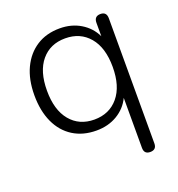

<svg xmlns="http://www.w3.org/2000/svg" viewBox="-125 -597 824 887"><g transform="rotate(-20 287.5 -154.0)"><path d="M464 186Q434 186 434 155V-91Q412 -45 367.5 -18.5Q323 8 265 8Q199 8 150.5 -22.5Q102 -53 76 -109.5Q50 -166 50 -243Q50 -320 76.5 -376Q103 -432 151 -463Q199 -494 265 -494Q323 -494 367.5 -467Q412 -440 434 -394V-460Q434 -492 465 -492Q495 -492 495 -460V155Q495 186 464 186ZM273 -43Q347 -43 391 -95.5Q435 -148 435 -243Q435 -338 391 -390Q347 -442 273 -442Q199 -442 155.5 -390Q112 -338 112 -243Q112 -148 155.5 -95.5Q199 -43 273 -43Z"/></g></svg>

Font: Nunito Light
Style: Regular
Weight: 300
Designer: Vernon Adams
Foundry: Vernon Adams
Version: Version 3.601; ttfautohint (v1.8.2.53-6de2)